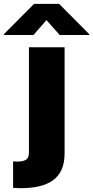

<svg xmlns="http://www.w3.org/2000/svg" viewBox="-100 -775 482 994"><path d="M49.8 -530.3V15.6C49.8 46.9 35.2 61.5 -10.7 61.5C-17.6 61.5 -23.4 61.5 -32.2 60.5V197.3C-18.6 198.2 -7.8 199.2 4.9 199.2C142.6 199.2 234.4 156.2 234.4 19.5V-530.3ZM209 -593.8H362.3V-597.7L206.1 -754.9H76.2L-80.1 -597.7V-593.8H73.2L140.6 -670.9Z"/></svg>

Font: Pretendard Black
Style: Regular
Weight: 900
Designer: Base glyphs from Inter by Rasmus Andersson; Hangeul glyphs from Noto Sans CJK(Source Han Sans) by Jang Soo-young and Kan
Foundry: Kil Hyung-jin
Version: Version 1.309;Glyphs 3.2 (3225)